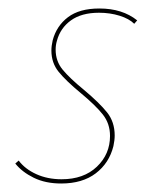

<svg xmlns="http://www.w3.org/2000/svg" viewBox="-20 -429 372 452"><path d="M16 -44 24 -51Q39 -31 65.5 -19Q92 -7 125 -7Q177 -7 208 -36.5Q239 -66 239 -109Q239 -138 222 -159.5Q205 -181 170 -210Q135 -239 118 -260Q101 -281 101 -310Q101 -321 104 -334Q113 -368 140 -388.5Q167 -409 214 -409Q268 -409 303 -381L296 -373Q284 -385 261.5 -392Q239 -399 213 -399Q172 -399 147 -381Q122 -363 114 -333Q111 -323 111 -312Q111 -285 127.5 -265Q144 -245 177 -218Q214 -187 232 -164.5Q250 -142 250 -110Q250 -99 247 -85Q237 -45 205.5 -21Q174 3 124 3Q87 3 59.5 -10.5Q32 -24 16 -44Z"/></svg>

Font: Ysabeau Hairline
Style: Italic
Weight: 100
Italic angle: -12°
Designer: Christian Thalmann (Catharsis Fonts)
Version: Version 0.003